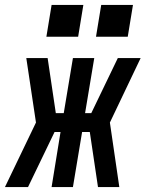

<svg xmlns="http://www.w3.org/2000/svg" viewBox="-57 -754 587 774"><path d="M-37 0 88 -260 49 -520H135L168 -298H200L237 -520H323L286 -298H311L418 -520H510L386 -260L424 0H338L305 -222H274L237 0H151L187 -222H163L56 0ZM330 -606 351 -734H479L458 -606ZM130 -606 151 -734H279L258 -606Z"/></svg>

Font: Iosevka SS04 Medium
Style: Italic
Weight: 500
Italic angle: -9°
Monospace: yes
Designer: Belleve Invis
Foundry: Belleve Invis
Version: Version 19.0.0; ttfautohint (v1.8.4)